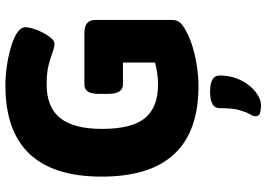

<svg xmlns="http://www.w3.org/2000/svg" viewBox="-158 -590 988 712"><g transform="rotate(-90 336.0 -234.0)"><path d="M372 8Q37 8 37 -351Q37 -708 375 -708Q408 -708 444 -703Q480 -698 512 -689Q544 -680 565 -668Q577 -661 584 -652.5Q591 -644 591 -634Q591 -622 585.5 -604Q580 -586 570.5 -568Q561 -550 550.5 -538Q540 -526 530 -526Q517 -526 498.5 -533Q480 -540 451.5 -547.5Q423 -555 379 -555Q294 -555 254 -504.5Q214 -454 214 -350Q214 -239 254 -190.5Q294 -142 378 -142Q418 -142 460 -153V-272H379Q344 -272 344 -327V-365Q344 -415 379 -415H570Q618 -415 618 -375V-90Q618 -72 608.5 -60.5Q599 -49 571 -35Q549 -23 515.5 -13Q482 -3 444.5 2.5Q407 8 372 8ZM300 240Q286 240 273.5 236.5Q261 233 261 220Q261 211 268.5 198.5Q276 186 283.5 160.5Q291 135 291 86Q291 51 352 51Q412 51 412 86Q412 130 394.5 165Q377 200 351 220Q325 240 300 240Z"/></g></svg>

Font: Asap ExtraBold
Style: Regular
Weight: 800
Designer: Pablo Cosgaya
Foundry: Omnibus-Type
Version: Version 3.001; ttfautohint (v1.8.4.7-5d5b)